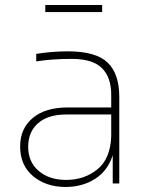

<svg xmlns="http://www.w3.org/2000/svg" viewBox="-20 -729 596 763"><path d="M160 -681V-709H386V-681ZM241 14Q163 14 111.5 -29Q60 -72 60 -147Q60 -218 110 -260Q160 -302 249 -302H422V-352Q422 -422 385 -458.5Q348 -495 265 -495Q187 -495 124 -485V-515Q189 -525 249 -525Q361 -525 407.5 -480.5Q454 -436 454 -344V0H428V-112Q408 -50 357.5 -18Q307 14 241 14ZM243 -14Q315 -14 367 -56Q419 -98 422 -188V-274H243Q171 -274 131.5 -239.5Q92 -205 92 -146Q92 -85 134 -49.5Q176 -14 243 -14Z"/></svg>

Font: Sora Thin
Style: Regular
Weight: 32
Designer: Jonathan Barnbrook, Julián Moncada
Foundry: Barnbrook Fonts
Version: Version 2.000